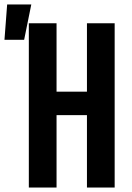

<svg xmlns="http://www.w3.org/2000/svg" viewBox="-71 -839 591 859"><path d="M58 0V-735H182V-429H318V-735H442V0H318V-324H182V0ZM-51 -661 -39 -819H69L37 -661Z"/></svg>

Font: Iosevka Extrabold
Style: Regular
Weight: 800
Monospace: yes
Designer: Belleve Invis
Foundry: Belleve Invis
Version: Version 32.5.0; ttfautohint (v1.8.4)